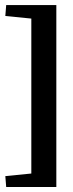

<svg xmlns="http://www.w3.org/2000/svg" viewBox="-20 -627 288 757"><path d="M202.1 -606.9V110.4H103.5V-606.9ZM202.1 -606.9 192.4 -544.9 1 -564 4.4 -606.9ZM192.4 48.3 202.1 110.4H4.4L1 67.4Z"/></svg>

Font: Markazi Text
Style: Regular
Weight: 400
Designer: Borna Izadpanah (Arabic designer), Fiona Ross (Arabic design director) and Florian Runge (Latin designer)
Foundry: Borna Izadpanah and Florian Runge
Version: Version 1.000